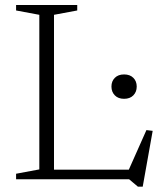

<svg xmlns="http://www.w3.org/2000/svg" viewBox="-20 -702 640 752"><path d="M539 29H520L485.5 0H157V-37.5H517.5L477 -20.5L553.5 -192.5L578 -189.5ZM191.5 -644V0H43V-21.5L134 -38.5V-644L43 -661V-682.5H282.5V-661ZM466 -315Q443 -315 429.8 -328.5Q416.5 -342 416.5 -363Q416.5 -384 429.8 -397.2Q443 -410.5 466 -410.5Q489 -410.5 502.2 -397.2Q515.5 -384 515.5 -363Q515.5 -342 502.2 -328.5Q489 -315 466 -315Z"/></svg>

Font: Newsreader 14pt Light
Style: Regular
Weight: 300
Designer: Hugues Gentile
Foundry: Production Type
Version: Version 1.003